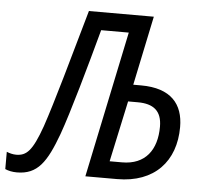

<svg xmlns="http://www.w3.org/2000/svg" viewBox="-97 -768 881 831"><g transform="rotate(5 344.0 -352.5)"><path d="M6 9C96 9 134 -48 180 -173C215 -270 273 -477 316 -636H436L303 0H441C603 0 693 -99 693 -248C693 -347 640 -413 509 -413H475L538 -714H256C199 -513 141 -305 105 -200C66 -90 41 -67 -4 -67C-18 -67 -33 -71 -45 -76V-1C-32 5 -14 9 6 9ZM402 -74 459 -339H501C569 -339 606 -311 606 -242C606 -141 557 -74 456 -74Z"/></g></svg>

Font: Noto Sans Display SemiCondensed
Style: Italic
Weight: 400
Width: 4
Italic angle: -12°
Designer: Monotype Design Team
Foundry: Monotype Imaging Inc.
Version: Version 1.900